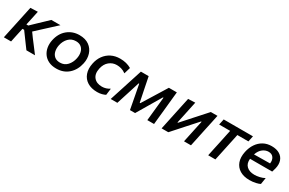

<svg xmlns="http://www.w3.org/2000/svg" viewBox="104 -1479 3700 2461"><g transform="rotate(30 1954.0 -249.0)"><path d="M18.5 0Q30 -54.5 40.8 -105Q51.5 -155.5 65 -218L76.5 -271.5Q90.5 -338 101.8 -390.5Q113 -443 124.5 -497L232.5 -501Q221 -446.5 209.8 -394.2Q198.5 -342 186.5 -287H214.5L291.5 -361Q327.5 -395 363.2 -429Q399 -463 434.5 -497H569.5Q521.5 -453 473.8 -409Q426 -365 377.5 -320.5L296 -245L344.5 -178Q378.5 -133.5 412.5 -88.8Q446.5 -44 479.5 0H352.5Q328.5 -32.5 304.2 -65.2Q280 -98 256 -131L196 -213H171L168 -198.5Q156 -144.5 146 -97.8Q136 -51 125.5 0Z M799 12Q731 12 683 -12Q635 -36 606.8 -76.8Q578.5 -117.5 570.2 -169Q562 -220.5 573.5 -275.5Q596.5 -386.5 671 -448Q745.5 -509.5 847 -509.5Q935 -509.5 990.8 -469Q1046.5 -428.5 1067.2 -363Q1088 -297.5 1072 -223Q1049.5 -116.5 977.8 -52.2Q906 12 799 12ZM802.5 -78Q868 -78 909.2 -123.5Q950.5 -169 964 -234Q975 -284.5 965.2 -326.8Q955.5 -369 925.5 -394.2Q895.5 -419.5 846 -419.5Q781 -419.5 738 -375.2Q695 -331 681 -264Q671 -214.5 680.5 -172.2Q690 -130 720.5 -104Q751 -78 802.5 -78Z M1403.5 10.5Q1316.5 10.5 1258.2 -25.8Q1200 -62 1176.8 -127Q1153.5 -192 1171.5 -277.5Q1185.5 -346.5 1223.2 -398.8Q1261 -451 1318.5 -480Q1376 -509 1449.5 -509Q1544.5 -509 1615.5 -467L1587.5 -372.5Q1552 -398 1518.8 -407.2Q1485.5 -416.5 1452.5 -416.5Q1390.5 -416.5 1342.8 -377.5Q1295 -338.5 1279 -266Q1260 -179 1301 -129.5Q1342 -80 1422 -80Q1453 -80 1481.8 -89.2Q1510.5 -98.5 1536 -115L1523.5 -17.5Q1503.5 -6 1472 2.2Q1440.5 10.5 1403.5 10.5Z M1600 0Q1617.5 -54.5 1634.5 -107Q1651.5 -159.5 1668.5 -212L1690 -279.5Q1707.5 -333.5 1725.2 -388.5Q1743 -443.5 1760 -497H1875Q1884 -452.5 1893 -407.5Q1902 -362.5 1911 -317.5L1946.5 -143.5H1955.5L2062.5 -316.5Q2091 -362.5 2119 -407.8Q2147 -453 2174 -497H2292Q2286.5 -444.5 2280.8 -388Q2275 -331.5 2270 -278.5L2263 -209Q2257.5 -158 2252.2 -105.2Q2247 -52.5 2241.5 0H2142Q2147.5 -53.5 2153 -108.2Q2158.5 -163 2164 -215L2178 -352H2169.5L2083 -206Q2052.5 -154.5 2022.2 -103.2Q1992 -52 1961 0H1885Q1875.5 -51.5 1865.8 -103.5Q1856 -155.5 1846.5 -206L1818.5 -352H1810L1767.5 -217Q1750 -162.5 1732.8 -108.2Q1715.5 -54 1698.5 0Z M2353.5 0Q2365 -55 2375.8 -105.5Q2386.5 -156 2399.5 -217.5L2410 -267Q2425 -336.5 2436 -389.5Q2447 -442.5 2459 -497L2562.5 -501Q2551.5 -450.5 2541.5 -402.5Q2531.5 -354.5 2518.5 -293L2491.5 -167.5H2499.5L2631.5 -315Q2671 -359 2712.5 -405Q2754 -451 2795 -497H2893.5Q2882 -442 2871 -390Q2860 -338 2844.5 -267L2834 -217.5Q2821 -156 2810.2 -105Q2799.5 -54 2788 0H2685Q2696 -52 2706 -99Q2716 -146 2728 -203L2755 -329H2747L2619 -186.5Q2578 -140.5 2536 -93.5Q2494 -46.5 2452 0Z M3043 0Q3054.5 -55 3065.2 -105.8Q3076 -156.5 3089.5 -218L3100 -267.5Q3109 -310.5 3116.2 -345Q3123.5 -379.5 3130.5 -411.5H2967.5L2985.5 -497H3418.5L3400.5 -411.5H3237Q3230.5 -379.5 3223.2 -345Q3216 -310.5 3206.5 -267.5L3196 -218Q3183 -156.5 3172.2 -105.8Q3161.5 -55 3149.5 0Z M3658.5 11.5Q3572.5 11.5 3515 -23.5Q3457.5 -58.5 3434.5 -122.2Q3411.5 -186 3429.5 -272Q3444.5 -343.5 3480.8 -397Q3517 -450.5 3570.5 -479.8Q3624 -509 3691 -509Q3764.5 -509 3811 -480Q3857.5 -451 3874 -400.5Q3890.5 -350 3874.5 -285.5Q3867.5 -256.5 3858 -229H3530Q3522.5 -157 3563.5 -118Q3604.5 -79 3679.5 -79Q3714 -79 3754.5 -88Q3795 -97 3827.5 -115L3812.5 -19.5Q3793.5 -8.5 3751.2 1.5Q3709 11.5 3658.5 11.5ZM3692.5 -426.5Q3647.5 -426.5 3607.5 -396.2Q3567.5 -366 3546 -303L3782 -306Q3790 -356.5 3766.2 -391.5Q3742.5 -426.5 3692.5 -426.5Z"/></g></svg>

Font: Commissioner Medium
Style: Italic
Weight: 500
Italic angle: -12°
Designer: Kostas Bartsokas
Foundry: Kostas Bartsokas
Version: Version 1.000; ttfautohint (v1.8.3)